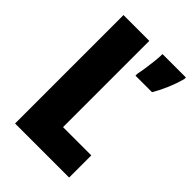

<svg xmlns="http://www.w3.org/2000/svg" viewBox="-212 -855 894 894"><g transform="rotate(45 235.0 -408.0)"><path d="M59 -51V-765H229V-197H415V-51ZM470 -754Q448 -675 407 -605H298V-619Q302 -636 306 -663Q310 -690 313 -717.5Q316 -745 316 -765H470Z"/></g></svg>

Font: Noto Sans Tamil UI ExtraCondensed Black
Style: Regular
Weight: 900
Width: 2
Designer: Jelle Bosma - Monotype Design Team
Foundry: Monotype Imaging Inc.
Version: Version 2.004; ttfautohint (v1.8.4.7-5d5b)